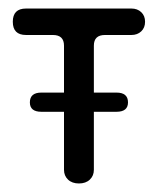

<svg xmlns="http://www.w3.org/2000/svg" viewBox="-20 -420 370 450"><path d="M165 10Q149 10 139.5 1Q130 -8 130 -22V-313Q130 -338 104 -338H41Q10 -338 10 -369Q10 -400 41 -400H288Q302 -400 311 -391.5Q320 -383 320 -369Q320 -355 311 -346.5Q302 -338 288 -338H226Q200 -338 200 -313V-22Q200 -8 190.5 1Q181 10 165 10ZM50 -180Q50 -203 77 -203H253Q280 -203 280 -180Q280 -158 253 -158H77Q50 -158 50 -180Z"/></svg>

Font: Dongle
Style: Regular
Weight: 400
Designer: Yanghee Ryu
Foundry: Yanghee Ryu
Version: Version 2.000